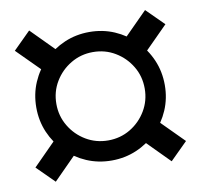

<svg xmlns="http://www.w3.org/2000/svg" viewBox="-70 -703 774 740"><g transform="rotate(-10 317.5 -333.0)"><path d="M317.4 -80.6Q265.1 -80.6 219.7 -100.1Q174.3 -119.6 139.6 -154.3Q105 -189 85.4 -234.4Q65.9 -279.8 65.9 -332Q65.9 -384.3 85.4 -429.7Q105 -475.1 139.6 -509.8Q174.3 -544.4 219.7 -564Q265.1 -583.5 317.4 -583.5Q369.6 -583.5 415 -564Q460.4 -544.4 495.1 -509.8Q529.8 -475.1 549.3 -429.7Q568.8 -384.3 568.8 -332Q568.8 -279.8 549.3 -234.4Q529.8 -189 495.1 -154.3Q460.4 -119.6 415 -100.1Q369.6 -80.6 317.4 -80.6ZM90.3 -37.6 22.5 -105 134.3 -217.8 202.1 -150.4ZM317.4 -159.2Q365.2 -159.2 404.3 -182.6Q443.4 -206.1 466.8 -245.4Q490.2 -284.7 490.2 -332Q490.2 -379.9 466.8 -418.9Q443.4 -458 404.3 -481.4Q365.2 -504.9 317.4 -504.9Q270 -504.9 230.7 -481.4Q191.4 -458 168 -418.9Q144.5 -379.9 144.5 -332Q144.5 -284.7 168 -245.4Q191.4 -206.1 230.7 -182.6Q270 -159.2 317.4 -159.2ZM543.9 -37.6 441.9 -140.6 509.8 -207.5 611.8 -105ZM136.2 -448.2 22.5 -562 90.3 -629.4 203.6 -515.1ZM498.5 -448.2 430.7 -515.6 543.9 -629.4 611.8 -562Z"/></g></svg>

Font: Schibsted Grotesk Medium
Style: Regular
Weight: 500
Designer: Bakken & Baeck AS, Henrik Kongsvoll
Foundry: Schibsted ASA
Version: Version 1.100;gftools[0.9.25]